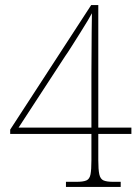

<svg xmlns="http://www.w3.org/2000/svg" viewBox="-20 -734 550 754"><path d="M239 0V-20H281Q307 -20 319.5 -25.5Q332 -31 335.5 -49.5Q339 -68 339 -105V-208H20V-225L338 -714H366V-233H496V-208H366V-105Q366 -68 370 -49.5Q374 -31 386.5 -25.5Q399 -20 424 -20H454V0ZM53 -233H339V-448Q339 -477 339.5 -520Q340 -563 340 -607Q340 -651 341 -682Q337 -674 324.5 -653Q312 -632 295.5 -606Q279 -580 263 -554.5Q247 -529 235 -512Z"/></svg>

Font: Noto Serif Lao SemiCondensed Thin
Style: Regular
Weight: 100
Width: 4
Designer: Monotype Design Team
Foundry: Monotype Imaging Inc.
Version: Version 2.003; ttfautohint (v1.8.4.7-5d5b)